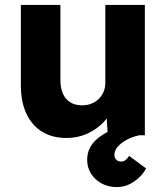

<svg xmlns="http://www.w3.org/2000/svg" viewBox="-20 -551 682 782"><path d="M65 -203V-531H226V-225Q226 -193 236 -170Q246 -147 266 -134.5Q286 -122 314 -122Q335 -122 352.5 -129Q370 -136 382.5 -148.5Q395 -161 402 -177.5Q409 -194 409 -214V-531H570V0H419L412 -109L442 -121Q430 -83 402 -53.5Q374 -24 335 -6.5Q296 11 252 11Q193 11 151.5 -14.5Q110 -40 87.5 -88Q65 -136 65 -203ZM335 100Q335 74 345.5 52.5Q356 31 377.5 13Q399 -5 431.5 -20Q464 -35 507 -46L547 0Q519 6 496 18.5Q473 31 459.5 46.5Q446 62 446 80Q446 92 453.5 99.5Q461 107 473 107Q483 107 490.5 101.5Q498 96 506 84L575 135Q566 153 548 170.5Q530 188 507 199.5Q484 211 455 211Q421 211 393.5 196Q366 181 350.5 156Q335 131 335 100Z"/></svg>

Font: Our Lexend
Style: Bold
Weight: 700
Designer: Bonnie Shaver-Troup, Thomas Jockin
Foundry: Lexend
Version: Version 1.007